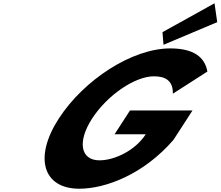

<svg xmlns="http://www.w3.org/2000/svg" viewBox="-20 -1135 1344 1170"><path d="M1153.2 -462H772.2L678.3 -317H868.3C802.9 -216 676.3 -158 586.3 -158C470.3 -158 450.2 -272 540.9 -412C633.5 -555 802 -670 918 -670C991 -670 1035.2 -641 1033.3 -564L1243.8 -699C1228.1 -786 1162.1 -840 1017.1 -840C785.1 -840 491.4 -649 337.9 -412C185 -176 241.3 15 463.3 15C625.3 15 856.9 -74 1037.3 -283ZM970.2 -939 976.3 -862 1303.7 -1000 1287.2 -1115Z"/></svg>

Font: Hussar
Style: BdWodka
Weight: 700
Foundry: Cannot Into Space Fonts
Version: Version 2.00